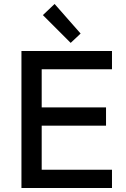

<svg xmlns="http://www.w3.org/2000/svg" viewBox="-20 -947 634 967"><path d="M88 0V-690H544V-598H190V-406H514V-314H190V-92H544V0ZM196 -871 255 -927 386 -778 336 -731Z"/></svg>

Font: Oxanium Medium
Style: Regular
Weight: 500
Designer: Severin Meyer
Version: Version 1.001